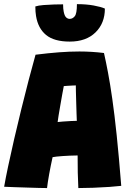

<svg xmlns="http://www.w3.org/2000/svg" viewBox="-22 -924 648 951"><path d="M211 7.5Q197 7.5 169.8 6.8Q142.5 6 110.5 5Q78.5 4 48.5 3Q18.5 2 -1.5 1Q5.5 -40 18.5 -101.2Q31.5 -162.5 48.2 -235.2Q65 -308 83.5 -383.2Q102 -458.5 120.2 -528.2Q138.5 -598 154 -653Q218 -661 270.8 -665Q323.5 -669 371.5 -669Q431.5 -669 493 -661.5Q503 -617.5 513.2 -563.2Q523.5 -509 534.2 -434Q545 -359 556 -254Q567 -149 578.5 -3.5Q558.5 -1 520.2 1.8Q482 4.5 440 6Q398 7.5 366 7.5Q364 -28 363.2 -69Q362.5 -110 362.5 -154Q323 -153.5 288 -151Q253 -148.5 238.5 -145.5Q229 -103 221.5 -61.2Q214 -19.5 211 7.5ZM263.5 -319.5Q270.5 -320.5 289.5 -322Q308.5 -323.5 328.8 -324.5Q349 -325.5 358.5 -325.5Q358 -333 357.2 -359Q356.5 -385 355.5 -416Q354.5 -447 354 -471.5Q353.5 -496 353.5 -501Q347.5 -501 334.8 -500.2Q322 -499.5 310.2 -498.8Q298.5 -498 294 -497.5Q291 -482 286.2 -456.2Q281.5 -430.5 276.8 -402.5Q272 -374.5 268.2 -352Q264.5 -329.5 263.5 -319.5ZM497.5 -881.5Q497.5 -809 451 -763.5Q404.5 -718 323.5 -718Q246 -718 206.2 -750.8Q166.5 -783.5 156.5 -844.5Q153 -865 153 -892Q168 -897 193.8 -899Q219.5 -901 246.2 -901.8Q273 -902.5 290.5 -902.5Q290.5 -881 293.5 -866.5Q297.5 -845.5 305.5 -838Q313.5 -830.5 323 -830.5Q337.5 -830.5 348.2 -843.5Q359 -856.5 359 -903.5Q405 -903.5 442 -896.8Q479 -890 497.5 -881.5Z"/></svg>

Font: Grandstander Black
Style: Regular
Weight: 900
Designer: Tyler Finck
Foundry: Etcetera Type Co
Version: Version 1.200; ttfautohint (v1.8.3)